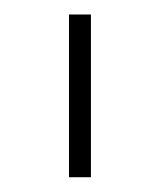

<svg xmlns="http://www.w3.org/2000/svg" viewBox="-20 -727 221 265"><path d="M105.5 -482.4H75.2V-707H105.5Z"/></svg>

Font: Pretendard Std Thin
Style: Regular
Weight: 100
Designer: Base glyphs from Inter by Rasmus Andersson; Hangeul glyphs from Noto Sans CJK(Source Han Sans) by Jang Soo-young and Kan
Foundry: Kil Hyung-jin
Version: Version 1.309